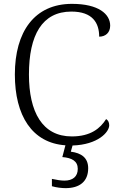

<svg xmlns="http://www.w3.org/2000/svg" viewBox="-20 -744 625 995"><path d="M320 231C392 231 437 197 437 128C437 73 401 49 347 42L356 10C487 6 546 -59 546 -95C546 -110 540 -121 530 -127C500 -79 450 -37 352 -37C199 -37 130 -164 130 -358C130 -562 198 -684 350 -684C460 -684 494 -625 494 -554C527 -554 551 -575 551 -611C551 -671 491 -724 353 -724C159 -724 57 -580 57 -358C57 -145 146 -3 319 9L303 70C353 74 383 91 383 131C383 172 356 192 314 192C294 192 273 188 249 183V221C273 228 300 231 320 231Z"/></svg>

Font: Noto Serif Georgian Light
Style: Regular
Weight: 300
Designer: Monotype Design Team, Akaki Razmadze
Foundry: Google LLC
Version: Version 2.003